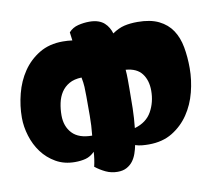

<svg xmlns="http://www.w3.org/2000/svg" viewBox="-78 -800 1001 891"><g transform="rotate(-10 422.0 -354.5)"><path d="M313 -111Q293 -91 270.5 -85Q248 -79 220 -79Q169 -79 130 -101.5Q91 -124 65 -159Q39 -194 25.5 -238Q12 -282 12 -324Q12 -380 26.5 -436.5Q41 -493 71.5 -538Q102 -583 149 -611.5Q196 -640 260 -640Q283 -640 305 -637L300 -676Q318 -696 344.5 -702.5Q371 -709 397 -709Q421 -709 438.5 -703Q456 -697 467.5 -686.5Q479 -676 486.5 -663Q494 -650 498 -636Q527 -656 554.5 -662.5Q582 -669 617 -669Q678 -669 717.5 -649.5Q757 -630 779.5 -596Q802 -562 810.5 -515.5Q819 -469 819 -416Q819 -360 804.5 -303.5Q790 -247 759.5 -202Q729 -157 682.5 -128.5Q636 -100 571 -100Q555 -100 539 -101.5Q523 -103 508 -108V-110Q504 -89 497 -69Q490 -49 478.5 -34Q467 -19 449.5 -9.5Q432 0 407 0Q377 0 351.5 -12Q326 -24 303 -42Q307 -59 309.5 -76.5Q312 -94 313 -111ZM324 -370Q324 -395 323 -415Q322 -435 317 -460Q282 -459 258.5 -445.5Q235 -432 221 -410.5Q207 -389 201 -361Q195 -333 195 -303Q195 -251 225.5 -218.5Q256 -186 319 -186Q324 -233 324 -278Q324 -323 324 -370ZM625 -344Q625 -393 601 -424.5Q577 -456 525 -460Q527 -437 527 -415.5Q527 -394 527 -371Q527 -325 526 -278.5Q525 -232 520 -186Q576 -202 600.5 -246Q625 -290 625 -344Z"/></g></svg>

Font: Chela One Cyrilic
Style: Regular
Weight: 400
Designer: Miguel Hernandez
Foundry: LatinoType
Version: Version 1.001